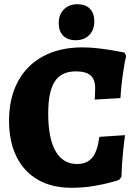

<svg xmlns="http://www.w3.org/2000/svg" viewBox="-20 -881 650 912"><path d="M23 -307Q23 -415 65 -493.5Q107 -572 185.5 -614Q264 -656 373 -656Q411 -656 455 -650.5Q499 -645 531 -639Q563 -633 572 -631L579 -615Q577 -608 572 -581Q567 -554 561 -509.5Q555 -465 552 -415L430 -408Q430 -412 431 -427Q432 -442 432 -462Q432 -504 410 -523Q388 -542 340 -542Q272 -542 240.5 -494.5Q209 -447 209 -342Q209 -224 244 -163Q279 -102 346 -102Q393 -102 418 -132Q443 -162 452 -231L574 -239Q571 -221 564.5 -159Q558 -97 557 -41L546 -27Q546 -26 511 -16Q476 -6 425.5 2.5Q375 11 319 11Q227 11 160.5 -27Q94 -65 58.5 -136.5Q23 -208 23 -307ZM259 -771Q259 -812 283.5 -836.5Q308 -861 348 -861Q386 -861 407 -839.5Q428 -818 428 -780Q428 -739 404 -714.5Q380 -690 340 -690Q301 -690 280 -711.5Q259 -733 259 -771Z"/></svg>

Font: Alegreya ExtraBold
Style: Regular
Weight: 800
Designer: Juan Pablo del Peral
Foundry: Huerta Tipografica
Version: Version 2.007; ttfautohint (v1.6)